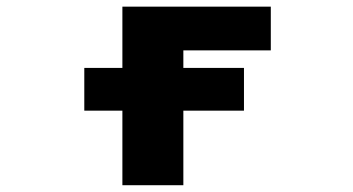

<svg xmlns="http://www.w3.org/2000/svg" viewBox="-20 -544 1040 566"><path d="M228.5 -217.8V-343.8H340.8V-524.4H778.3V-395.5H520.5V-343.8H699.2V-217.8H520.5V2H340.8V-217.8Z"/></svg>

Font: Gen Shin Gothic Monospace Heavy
Style: Bold
Weight: 800
Designer: [Source Han Sans]
Ryoko NISHIZUKA  (kana & ideographs); Paul D. Hunt (Latin, Greek & Cyrillic); Wenlong ZHANG  (bopomofo
Version: Version 1.002.20150607